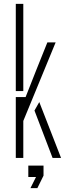

<svg xmlns="http://www.w3.org/2000/svg" viewBox="-20 -820 343 997"><path d="M62 0V-316H113L169 -458L226 -600H269L101 -192V0ZM62 -347V-800H101V-460V-347ZM159 -246 184 -290 297 0H253ZM138 157 167 99H127V40H206V92L174 157Z"/></svg>

Font: Big Shoulders Stencil Text SC Thin
Style: Regular
Weight: 100
Designer: Patric King
Foundry: XO Type Co
Version: Version 2.001